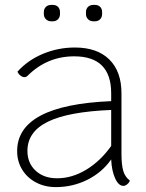

<svg xmlns="http://www.w3.org/2000/svg" viewBox="-20 -754 598 784"><path d="M510 -17Q509 -10 500.5 -2.5Q492 5 484 5Q464 5 450 -26Q436 -57 434 -103Q397 -50 337 -20Q277 10 208 10Q163 10 127 -9Q91 -28 70.5 -61.5Q50 -95 50 -137Q50 -325 434 -341V-373Q434 -524 283 -524Q172 -524 92 -444Q87 -439 80 -439Q72 -439 64 -445Q56 -451 51 -461Q93 -508 155 -534Q217 -560 286 -560Q377 -560 426.5 -511Q476 -462 476 -373V-127Q476 -80 483.5 -55.5Q491 -31 510 -17ZM434 -158V-305Q259 -298 175.5 -257Q92 -216 92 -138Q92 -88 125.5 -57Q159 -26 213 -26Q274 -26 332 -61Q390 -96 434 -158ZM159 -697V-704Q159 -718 167.5 -726Q176 -734 189 -734H195Q209 -734 217 -726Q225 -718 225 -704V-697Q225 -684 217 -675.5Q209 -667 195 -667H189Q176 -667 167.5 -675.5Q159 -684 159 -697ZM331 -697V-704Q331 -718 339.5 -726Q348 -734 361 -734H367Q381 -734 389 -726Q397 -718 397 -704V-697Q397 -684 389 -675.5Q381 -667 367 -667H361Q348 -667 339.5 -675.5Q331 -684 331 -697Z"/></svg>

Font: Krub ExtraLight
Style: Regular
Weight: 275
Designer: Ekaluck Peanpanawate
Foundry: Cadson Demak Co.,Ltd.
Version: Version 1.000; ttfautohint (v1.6)